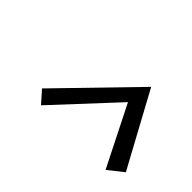

<svg xmlns="http://www.w3.org/2000/svg" viewBox="-55 -800 515 515"><g transform="rotate(45 202.0 -543.0)"><path d="M86 -455 290 -665 404 -455 361 -421 275 -592 116 -421Z"/></g></svg>

Font: Ysabeau Infant Semilight
Style: Italic
Weight: 300
Italic angle: -12°
Designer: Christian Thalmann (Catharsis Fonts)
Version: Version 0.003